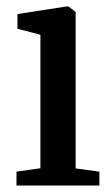

<svg xmlns="http://www.w3.org/2000/svg" viewBox="-20 -574 348 594"><path d="M31 0V-43L105 -53.5V-466.5L34 -485V-530.5L185.5 -554H192L214 -537V-53L287.5 -43V0Z"/></svg>

Font: Merriweather 48pt Medium
Style: Regular
Weight: 500
Version: Version 2.100